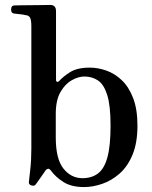

<svg xmlns="http://www.w3.org/2000/svg" viewBox="-20 -746 615 778"><path d="M321 12Q269 12 237 -8.5Q205 -29 187 -54Q180 -63 174.5 -62Q169 -61 165 -56Q162 -52 154 -40Q146 -28 137.5 -16.5Q129 -5 125 1Q120 9 108 5.5Q96 2 97 -8Q98 -20 102.5 -58Q107 -96 107 -143V-639Q107 -666 101.5 -675Q96 -684 82 -685Q75 -687 60 -688.5Q45 -690 38 -691Q25 -692 25 -707Q25 -724 39 -724Q42 -724 62.5 -724.5Q83 -725 108.5 -725Q134 -725 155.5 -725.5Q177 -726 183 -726Q207 -726 207 -701V-422Q207 -416 211.5 -414.5Q216 -413 222 -420Q234 -434 263 -453Q292 -472 344 -472Q377 -472 411 -460Q445 -448 473.5 -421Q502 -394 519.5 -348.5Q537 -303 537 -237Q537 -167 517 -119Q497 -71 464.5 -42.5Q432 -14 394 -1Q356 12 321 12ZM314 -24Q352 -24 377.5 -43.5Q403 -63 415.5 -109.5Q428 -156 428 -237Q428 -318 414.5 -361Q401 -404 377 -420Q353 -436 322 -436Q298 -436 271 -421Q244 -406 225 -373Q206 -340 206 -285V-189Q206 -102 237 -63Q268 -24 314 -24Z"/></svg>

Font: Zen Old Mincho
Style: Bold
Weight: 700
Designer: Yoshimichi Ohira
Foundry: Positype
Version: Version 1.500